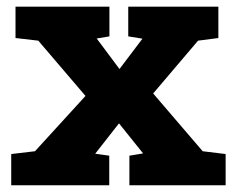

<svg xmlns="http://www.w3.org/2000/svg" viewBox="-20 -548 701 568"><path d="M13.2 0V-92.3L83.5 -100.6L232.9 -264.2L93.3 -427.7L25.9 -435.5V-528.3H303.7V-440.4L266.1 -434.1L333.5 -343.8L401.4 -433.6L359.4 -440.4V-528.3H626V-435.5L565.9 -427.7L433.1 -271.5L579.6 -100.6L647.5 -92.3V0H362.8V-87.4L403.3 -94.2L332 -183.1L261.7 -93.3L303.2 -87.4V0Z"/></svg>

Font: Roboto Slab ExtraBold
Style: Regular
Weight: 800
Designer: Google
Version: Version 2.001; ttfautohint (v1.8.3)